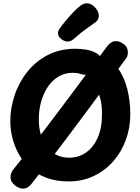

<svg xmlns="http://www.w3.org/2000/svg" viewBox="-20 -1078 850 1162"><path d="M561.6 -757.1Q576.6 -749.2 585.2 -738.7Q593.9 -728.2 593.9 -715.2Q593.9 -707.2 584.6 -692.4Q575.2 -677.6 560.7 -662Q546.2 -646.4 529.2 -635.9Q512.2 -625.4 496.7 -625.3Q479 -625.7 463.3 -631.6Q447.7 -637.4 420.1 -637.4Q371.4 -637.4 333.2 -614.2Q294.9 -590.9 268.7 -551.4Q242.6 -511.9 228.7 -461.5Q214.9 -411.1 214.9 -356.1Q214.9 -305.1 227.3 -262.4Q239.7 -219.8 263.4 -188.7Q287.2 -157.7 321.5 -140.6Q355.8 -123.6 398.8 -123.6Q454.6 -123.6 499.4 -154.2Q544.2 -184.9 570.7 -243.4Q597.2 -302 597.2 -385.6Q597.2 -434.2 590 -468.6Q582.8 -502.9 571.2 -527.1Q559.7 -551.2 546.2 -568.1Q539.3 -577.4 531.4 -588.3Q523.4 -599.1 523.4 -614Q523.4 -624.6 534.4 -643.2Q545.4 -661.8 561.8 -680.9Q578.1 -700.1 593.6 -713.1Q609.1 -726 617.9 -726Q635.4 -726 648.3 -717Q661.1 -708 671.6 -695Q682 -682 689.8 -671Q732.9 -611.2 750.7 -537.4Q768.6 -463.6 768.6 -386.6Q768.6 -304.6 741.7 -231.2Q714.8 -157.8 664.9 -101.3Q615.1 -44.8 546.8 -12.4Q478.6 20 395.2 20Q318.1 20 259.3 -2.5Q200.4 -25 159.1 -62.7Q117.8 -100.4 92.2 -148.1Q66.6 -195.7 54.4 -246.2Q42.3 -296.8 42.3 -343.4Q42.3 -422.7 68.2 -500.7Q94 -578.8 144.8 -642.7Q195.6 -706.7 268.9 -744.8Q342.2 -783 437.2 -783Q464.2 -783 499.3 -777.9Q534.3 -772.8 561.6 -757.1ZM168.9 36.7Q161.8 45.6 148.6 54.8Q135.4 64.1 116.3 63.7Q97.1 63.3 71.7 45Q43.7 23.1 43.7 -4.2Q43.7 -31.4 61.7 -54Q156 -169.6 251.1 -294.3Q346.1 -419.1 441.7 -547.7Q537.3 -676.3 631.3 -801.3Q640.3 -813.3 654.4 -821.7Q668.4 -830 687.3 -828.8Q706.1 -827.7 727.6 -812.1Q743.6 -801.2 749.4 -784.7Q755.3 -768.2 753.4 -751.8Q751.4 -735.3 742.4 -723.3Q600.4 -533.3 457.2 -340Q314 -146.7 168.9 36.7ZM388.6 -826.7Q369.1 -826.7 350.1 -842.1Q331 -857.6 331 -877.8Q331 -886.2 334.3 -893.3Q337.6 -900.3 342.2 -906.8Q357.9 -928.9 380.2 -955.4Q402.4 -982 425 -1005.3Q447.6 -1028.6 462.3 -1040.1Q472.9 -1048.7 483.7 -1053.5Q494.6 -1058.3 505.4 -1058.3Q522.1 -1058.3 539.1 -1046.7Q556.1 -1035 567.1 -1017.6Q578 -1000.2 578 -982Q578 -959 559.3 -944.2Q544.6 -933.3 505.1 -905.8Q465.7 -878.3 426.6 -842.3Q409.3 -826.7 388.6 -826.7Z"/></svg>

Font: Playpen Sans
Style: Regular
Weight: 400
Designer: Laura Meseguer, Veronika Burian, José Scaglione, Kostas Bartsokas, Vera Evstafieva, Tom Grace, Yorlmar Campos
Foundry: TypeTogether
Version: Version 2.000